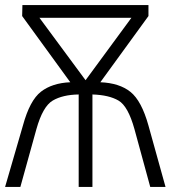

<svg xmlns="http://www.w3.org/2000/svg" viewBox="-35 -734 670 754"><path d="M120 -664H481L301 -419ZM45 0 108 -227Q133 -316 172 -339Q211 -362 274 -363V0H328V-363Q393 -361 430.5 -339Q468 -317 493 -227L555 0H615L548 -241Q521 -338 477.5 -373Q434 -408 359 -411L548 -671V-714H53L52 -671L241 -411Q170 -408 126 -374Q82 -340 55 -241L-15 0Z"/></svg>

Font: Noto Sans Mono UI Light
Style: Regular
Weight: 300
Designer: Monotype Design team
Foundry: Monotype Imaging Inc.
Version: 1.000